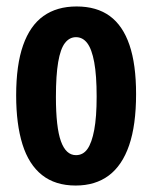

<svg xmlns="http://www.w3.org/2000/svg" viewBox="-20 -561 471 594"><path d="M214 13Q151 13 110 -19.5Q69 -52 49.5 -114.5Q30 -177 30 -266Q30 -360 51.5 -421Q73 -482 114.5 -511.5Q156 -541 217 -541Q279 -541 319.5 -511.5Q360 -482 380.5 -422Q401 -362 401 -270Q401 -174 379.5 -111.5Q358 -49 316.5 -18Q275 13 214 13ZM215 -81Q237 -81 250.5 -100Q264 -119 271.5 -159Q279 -199 279 -262Q279 -328 271.5 -368.5Q264 -409 250 -427.5Q236 -446 215 -446Q195 -446 181 -428Q167 -410 160 -369Q153 -328 153 -261Q153 -167 168.5 -124Q184 -81 215 -81Z"/></svg>

Font: Bricolage Grotesque 36pt Condensed SemiBold
Style: Regular
Weight: 600
Width: 3
Designer: Mathieu Triay
Foundry: Atelier Triay
Version: Version 1.001;gftools[0.9.33.dev8+g029e19f]